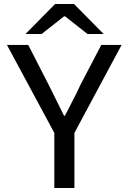

<svg xmlns="http://www.w3.org/2000/svg" viewBox="-20 -945 646 965"><path d="M253 -277 15 -719H122L224 -520L302 -363H306Q311 -373 331 -411Q372 -490 385 -520L489 -719H591L354 -277V0H253ZM257 -925H352L501 -774H420L307 -863H302L189 -774H108Z"/></svg>

Font: Nebula Sans Medium
Style: Regular
Weight: 500
Designer: Paul D. Hunt for Adobe (as Source Sans)
Foundry: Nebula Entertainment & Broadcasting LLC
Version: Version 1.010